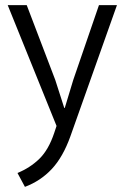

<svg xmlns="http://www.w3.org/2000/svg" viewBox="-20 -490 484 747"><path d="M10 -470H84L195 -179L230 -70H232L265 -179L365 -470H435L254 40Q225 121 181.5 167.5Q138 214 77 237L48 183Q97 163 133 128Q169 93 191 27L200 0Z"/></svg>

Font: Mukta Mahee Light
Style: Regular
Weight: 300
Designer: Shuchita Grover, Noopur Datye, Girish Dalvi, Yashodeep Gholap
Foundry: Ek Type
Version: Version 2.538;PS 1.000;hotconv 16.6.51;makeotf.lib2.5.65220;